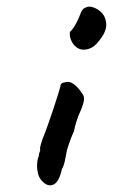

<svg xmlns="http://www.w3.org/2000/svg" viewBox="-20 -567 340 579"><path d="M106 -22Q98 -30 94.5 -44.5Q91 -59 92 -73.5Q93 -88 97 -96Q97 -104 99.5 -108.5Q102 -113 101 -117Q100 -121 103 -131Q106 -141 109 -150Q116 -166 124.5 -190.5Q133 -215 141.5 -240Q150 -265 155.5 -283.5Q161 -302 162 -306Q162 -318 178 -319Q190 -323 203.5 -312.5Q217 -302 227 -286Q235 -278 233 -264Q231 -250 220 -226Q216 -218 210.5 -200.5Q205 -183 203 -171Q199 -163 193.5 -148.5Q188 -134 184 -121Q182 -116 180 -104Q178 -92 175 -79Q172 -66 167 -58Q158 -17 140.5 -10Q123 -3 106 -22ZM210 -425Q201 -432 196 -442.5Q191 -453 190.5 -462Q190 -471 192 -472Q201 -480 210 -497.5Q219 -515 224 -529Q225 -532 228.5 -537Q232 -542 236 -543Q248 -551 266 -543Q284 -535 294 -519Q303 -500 299.5 -482.5Q296 -465 278 -443Q263 -423 243.5 -418.5Q224 -414 210 -425Z"/></svg>

Font: Caveat SemiBold
Style: Regular
Weight: 600
Designer: Pablo Impallari
Foundry: Pablo Impallari
Version: Version 2.000